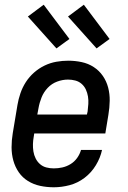

<svg xmlns="http://www.w3.org/2000/svg" viewBox="-20 -785 540 813"><path d="M208 8Q178 8 150 2Q122 -4 98.5 -18.5Q75 -33 59.5 -55.5Q44 -78 36.5 -105Q29 -132 29 -161.5Q29 -191 34 -221L54 -341Q58 -365 66.5 -390Q75 -415 89.5 -437.5Q104 -460 124.5 -478Q145 -496 169 -507.5Q193 -519 218.5 -523.5Q244 -528 269 -528Q298 -528 326 -522Q354 -516 377 -501Q400 -486 415.5 -463.5Q431 -441 438 -414Q445 -387 444.5 -358Q444 -329 439 -299L426 -220H125L123 -207Q120 -191 119.5 -175Q119 -159 121.5 -143.5Q124 -128 131 -114Q138 -100 149.5 -90Q161 -80 176 -76Q191 -72 208 -72Q226 -72 244 -76Q262 -80 278.5 -90Q295 -100 306.5 -116Q318 -132 323 -150H412Q405 -117 386 -85.5Q367 -54 338 -32Q309 -10 275 -1Q241 8 208 8ZM138 -300H348L351 -313Q353 -329 354 -345Q355 -361 352.5 -376.5Q350 -392 343.5 -406Q337 -420 325.5 -430Q314 -440 299 -444Q284 -448 268 -448Q245 -448 222 -439.5Q199 -431 182 -413Q165 -395 156 -372.5Q147 -350 143 -327ZM389 -580 268 -715 335 -765 444 -620ZM219 -580 98 -715 165 -765 274 -620Z"/></svg>

Font: Iosevka SS04 Medium Oblique
Style: Regular
Weight: 500
Italic angle: -9°
Monospace: yes
Designer: Belleve Invis
Foundry: Belleve Invis
Version: Version 19.0.0; ttfautohint (v1.8.4)